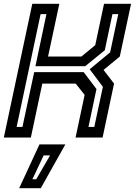

<svg xmlns="http://www.w3.org/2000/svg" viewBox="-32 -720 706 1005"><path d="M-12 0 137 -700H278.5L219.5 -424H394L466.5 -483.5L512.5 -700H654L595 -424L510 -354L565 -282.5L505 0H363.5L411 -223.5L364 -282.5H189.5L129.5 0ZM55 -55.5H85.5L147 -342.5H406L473 -254L431 -55.5H461.5L506.5 -265.5L437.5 -357.5L544.5 -446L587 -646H556.5L516.5 -457L414 -373.5H153.5L211 -646H180.5ZM68.5 265 174.5 36H310L181.5 265ZM137.5 218.5H157.5L230 93.5H196.5Z"/></svg>

Font: Tourney SemiBold
Style: Italic
Weight: 600
Italic angle: -12°
Version: Version 1.015